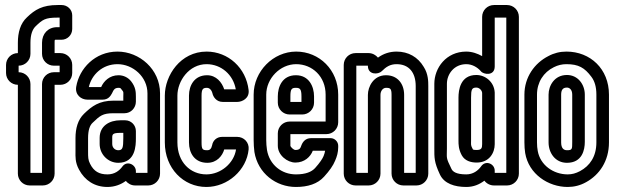

<svg xmlns="http://www.w3.org/2000/svg" viewBox="-20 -712 2450 763"><path d="M54 -425V-451C80 -451 101 -472 101 -498V-542C101 -575 109 -595 121 -607C149 -634 159 -642 209 -642H217V-604H207C171 -604 147 -578 147 -542V-498C147 -472 168 -451 194 -451H217V-425H194C168 -425 147 -404 147 -378V-25H101V-378C101 -404 80 -425 54 -425ZM197 -22V-375H220C246 -375 267 -396 267 -422V-454C267 -480 246 -501 220 -501H197V-542C197 -556 197 -554 207 -554H224C248 -554 267 -573 267 -597V-651C267 -674 248 -692 225 -692H209C149 -692 119 -674 87 -643C61 -619 51 -583 51 -542V-501C25 -501 4 -480 4 -454V-422C4 -396 25 -375 51 -375V-22C51 3 71 25 98 25H150C176 25 197 4 197 -22Z M520 -308V-328C520 -347 519 -366 501 -389C489 -404 471 -413 451 -413C415 -413 392 -389 382 -366H333C344 -415 387 -457 447 -457C508 -457 566 -407 566 -341V-25H520V-32C520 -58 485 -75 467 -51C454 -33 435 -19 407 -19C374 -19 353 -31 338 -61C330 -76 330 -88 330 -109V-163C330 -195 337 -214 348 -224C377 -252 388 -262 431 -262H475C500 -262 520 -283 520 -308ZM517 25H569C595 25 616 4 616 -22V-341C616 -437 534 -507 447 -507C357 -507 295 -439 283 -368C277 -335 303 -316 327 -316H388C410 -316 419 -330 425 -341C431 -353 434 -363 451 -363C457 -363 459 -362 461 -359C473 -344 470 -349 470 -328V-312H431C374 -312 345 -290 314 -260C289 -236 280 -201 280 -163V-109C280 -91 278 -67 294 -38C317 5 356 31 407 31C436 31 461 21 480 7C488 17 501 25 517 25ZM477 -234H459C415 -234 376 -212 376 -164V-140C376 -99 409 -65 450 -65C519 -65 520 -134 520 -163V-191C520 -215 501 -234 477 -234ZM459 -184H470V-163C470 -124 467 -115 450 -115C437 -115 426 -125 426 -140V-164C426 -178 427 -184 459 -184Z M803 -413C753 -413 731 -373 731 -332V-146C731 -104 753 -65 804 -65C842 -65 864 -93 871 -118H918C910 -64 858 -19 800 -19C737 -19 685 -67 685 -146V-332C685 -390 731 -457 801 -457C859 -457 907 -415 917 -357H871C862 -385 839 -413 803 -413ZM803 -363C810 -363 820 -357 824 -342C827 -327 840 -307 865 -307H923C942 -307 972 -321 968 -354C958 -442 887 -507 801 -507C697 -507 635 -412 635 -332V-146C635 -43 709 31 800 31C885 31 960 -36 968 -118C971 -146 949 -168 923 -168H862C842 -168 826 -154 823 -135C820 -121 814 -115 804 -115C785 -115 781 -118 781 -146V-332C781 -359 787 -363 803 -363Z M1084 -182V-133C1084 -95 1122 -66 1154 -66C1190 -66 1214 -89 1223 -113H1272C1271 -106 1269 -100 1266 -92C1262 -82 1251 -65 1232 -44C1218 -29 1195 -19 1156 -19C1099 -19 1051 -57 1041 -116C1039 -130 1038 -142 1038 -155V-336C1038 -400 1093 -457 1157 -457C1221 -457 1274 -408 1274 -336V-229H1131C1105 -229 1084 -208 1084 -182ZM1324 -226V-336C1324 -434 1249 -507 1157 -507C1065 -507 988 -428 988 -336V-155C988 -140 989 -124 991 -108C1005 -23 1077 31 1156 31C1203 31 1242 19 1268 -10C1289 -33 1304 -54 1312 -74C1319 -90 1324 -107 1324 -127V-133C1324 -149 1310 -163 1294 -163H1216C1194 -163 1183 -148 1178 -135C1174 -124 1172 -116 1154 -116C1146 -116 1134 -129 1134 -133V-179H1277C1303 -179 1324 -200 1324 -226ZM1131 -257H1181C1207 -257 1228 -278 1228 -304V-329C1228 -368 1208 -413 1156 -413C1101 -413 1084 -366 1084 -329V-304C1084 -278 1105 -257 1131 -257ZM1156 -363C1172 -363 1178 -358 1178 -329V-307H1134V-329C1134 -358 1139 -363 1156 -363Z M1632 -370V-25H1586V-335C1586 -380 1559 -413 1514 -413C1464 -413 1442 -367 1442 -335V-25H1396V-451H1442V-450C1442 -414 1483 -415 1497 -429C1514 -446 1530 -457 1556 -457C1605 -457 1632 -424 1632 -370ZM1445 -501H1393C1367 -501 1346 -480 1346 -454V-22C1346 4 1367 25 1393 25H1445C1471 25 1492 4 1492 -22V-335C1492 -351 1502 -363 1514 -363C1531 -363 1536 -360 1536 -335V-22C1536 4 1557 25 1583 25H1635C1661 25 1682 4 1682 -22V-370C1682 -388 1682 -418 1664 -446C1641 -485 1603 -507 1556 -507C1529 -507 1504 -499 1482 -483C1474 -493 1460 -501 1445 -501Z M1833 -457C1855 -457 1876 -446 1891 -429C1900 -416 1946 -408 1946 -448V-642H1992V-25H1946V-34C1946 -61 1910 -77 1892 -51C1880 -34 1860 -19 1833 -19C1793 -19 1779 -30 1774 -41C1751 -88 1756 -82 1756 -122V-379C1756 -418 1785 -457 1833 -457ZM1943 25H1995C2021 25 2042 4 2042 -22V-645C2042 -671 2021 -692 1995 -692H1943C1917 -692 1896 -671 1896 -645V-489C1878 -499 1856 -507 1833 -507C1753 -507 1706 -442 1706 -379V-122C1706 -86 1705 -68 1728 -19C1745 18 1787 31 1833 31C1862 31 1885 21 1905 6C1913 17 1927 25 1943 25ZM1946 -344C1944 -387 1908 -414 1873 -414C1809 -414 1802 -354 1802 -324V-153C1802 -139 1802 -119 1815 -95C1827 -73 1851 -66 1874 -66C1925 -66 1946 -105 1946 -139ZM1896 -343V-139C1896 -123 1893 -116 1874 -116C1858 -116 1859 -119 1859 -119C1850 -135 1852 -137 1852 -153V-324C1852 -356 1855 -364 1873 -364C1884 -364 1895 -354 1896 -343Z M2114 -336C2114 -385 2140 -425 2181 -445C2197 -453 2213 -457 2231 -457C2279 -457 2303 -443 2330 -407C2343 -390 2350 -367 2350 -336V-146C2350 -90 2324 -53 2285 -32C2268 -23 2253 -19 2236 -19C2179 -19 2127 -56 2117 -112C2115 -123 2114 -133 2114 -146ZM2231 -507C2205 -507 2181 -501 2159 -489C2104 -461 2064 -405 2064 -336V-146C2064 -131 2065 -117 2067 -104C2081 -20 2159 31 2236 31C2261 31 2286 25 2309 12C2362 -17 2400 -72 2400 -146V-336C2400 -438 2326 -507 2231 -507ZM2233 -414C2183 -414 2160 -371 2160 -336V-146C2160 -105 2186 -65 2233 -65C2294 -65 2304 -117 2304 -148V-336C2304 -376 2277 -414 2233 -414ZM2233 -364C2243 -364 2254 -356 2254 -336V-148C2254 -119 2254 -115 2233 -115C2220 -115 2210 -123 2210 -146V-336C2210 -355 2217 -364 2233 -364Z"/></svg>

Font: DIN Rundschrift
Style: EngKont
Weight: 400
Width: 3
Version: Version 1.027